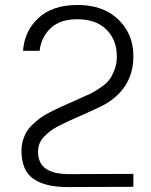

<svg xmlns="http://www.w3.org/2000/svg" viewBox="-20 -548 609 776"><path d="M519 154.8 261.2 155.8Q193.8 155.8 163.1 132.1Q132.3 108.4 133.8 62Q134.3 45.4 140.4 30.8Q146.5 16.1 158.9 3.7Q171.4 -8.8 183.8 -18.6Q196.3 -28.3 217.3 -39.1Q238.3 -49.8 252.9 -56.6Q267.6 -63.5 293 -74.5Q318.4 -85.4 332 -91.8Q389.2 -117.2 412.6 -131.3Q521.5 -199.7 519 -326.2Q517.6 -413.1 456.5 -470.7Q395.5 -528.3 293 -527.8Q191.9 -527.8 135.3 -475.1Q78.6 -422.4 73.2 -342.8H140.1Q146.5 -397.9 184.8 -434.3Q223.1 -470.7 293.9 -470.2Q367.7 -469.7 409.2 -429.4Q450.7 -389.2 452.1 -324.2Q453.1 -293.5 443.4 -267.6Q433.6 -241.7 421.9 -225.8Q410.2 -210 385.7 -193.6Q361.3 -177.2 348.4 -170.9Q335.4 -164.6 307.6 -152.3Q300.8 -149.4 297.9 -147.9Q285.6 -142.1 260.7 -131.3Q235.8 -120.6 220.9 -113.8Q206.1 -106.9 183.3 -95.2Q160.6 -83.5 146.7 -73.7Q132.8 -64 116.2 -49.1Q99.6 -34.2 90.1 -19.5Q80.6 -4.9 74 14.9Q67.4 34.7 66.9 56.2Q65.4 139.6 114.3 174.3Q163.1 209 257.8 208L519 207Z"/></svg>

Font: Montserrat arm Light
Style: Regular
Weight: 300
Designer: Julieta Ulanovsky
Foundry: Julieta Ulanovsky
Version: Version 6.000;PS 006.000;hotconv 1.0.88;makeotf.lib2.5.64775